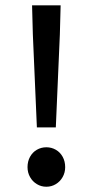

<svg xmlns="http://www.w3.org/2000/svg" viewBox="-20 -690 349 722"><path d="M205.1 -561 189.9 -210.9H118.7L103.5 -561L100.6 -669.9H208ZM154.3 12.2Q134.8 12.2 118.7 2.4Q102.5 -7.3 93 -24.2Q83.5 -41 83.5 -61.5Q83.5 -83 92.8 -100.1Q102.1 -117.2 118.4 -126.7Q134.8 -136.2 154.3 -136.2Q173.8 -136.2 190.2 -126.7Q206.5 -117.2 215.8 -100.1Q225.1 -83 225.1 -61.5Q225.1 -41 215.6 -24.2Q206.1 -7.3 189.9 2.4Q173.8 12.2 154.3 12.2Z"/></svg>

Font: Varta
Style: Bold
Weight: 700
Designer: Joana Correia, Viktoriya Grabowska, Eben Sorkin
Foundry: Sorkin Type
Version: Version 1.002; ttfautohint (v1.3) -l 8 -r 24 -G 200 -x 12 -H